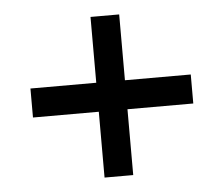

<svg xmlns="http://www.w3.org/2000/svg" viewBox="-42 -582 684 587"><g transform="rotate(-5 300.0 -288.5)"><path d="M546 -333V-244H344V-42H256V-244H54V-333H256V-535H344V-333Z"/></g></svg>

Font: Muli-Bold
Style: Bold
Weight: 700
Version: Version 2.000